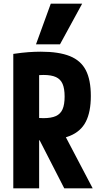

<svg xmlns="http://www.w3.org/2000/svg" viewBox="-20 -1020 540 1040"><path d="M52 -728Q99 -735 134.5 -737.5Q170 -740 201 -740Q299 -740 358.5 -716Q418 -692 445 -639.5Q472 -587 472 -500Q472 -414 445 -361Q418 -308 358.5 -284Q299 -260 201 -260Q176 -260 152.5 -261.5Q129 -263 112 -264L160 -384Q175 -382 189.5 -381Q204 -380 215 -380Q258 -380 283 -391.5Q308 -403 319 -428.5Q330 -454 330 -497Q330 -540 319 -565.5Q308 -591 283 -602.5Q258 -614 215 -614Q204 -614 190.5 -613Q177 -612 160 -610L192 -647V0H52ZM328 0 164 -320H314L482 0ZM305 -780H175L255 -1000H425Z"/></svg>

Font: M PLUS 1 Code
Style: Bold
Weight: 700
Designer: Coji Morishita
Foundry: UNDERFOREST DESIGN
Version: Version 1.002